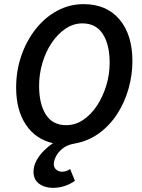

<svg xmlns="http://www.w3.org/2000/svg" viewBox="-20 -686 687 928"><path d="M236 222Q196 222 169 202Q142 182 142 144Q142 116 156.5 89.5Q171 63 193 41.5Q215 20 236 6Q152 -13 105 -83.5Q58 -154 58 -263Q58 -344 83 -416.5Q108 -489 152.5 -545.5Q197 -602 256.5 -634Q316 -666 384 -666Q495 -666 557.5 -592Q620 -518 620 -391Q620 -324 601.5 -258Q583 -192 547 -136Q511 -80 459 -42Q407 -4 340 8Q305 14 283 31.5Q261 49 250.5 70Q240 91 240 107Q240 124 252 134Q264 144 280 144Q300 144 319 131L342 188Q320 204 292.5 213Q265 222 236 222ZM300 -81Q344 -81 382 -106.5Q420 -132 448.5 -175Q477 -218 493.5 -272Q510 -326 510 -383Q510 -470 477 -521.5Q444 -573 378 -573Q335 -573 297 -547.5Q259 -522 230 -479Q201 -436 185 -382Q169 -328 169 -271Q169 -184 201.5 -132.5Q234 -81 300 -81Z"/></svg>

Font: Source Sans 3 Semibold
Style: Italic
Weight: 600
Italic angle: -11°
Designer: Paul D. Hunt
Foundry: Adobe
Version: Version 3.052;hotconv 1.1.0;makeotfexe 2.6.0